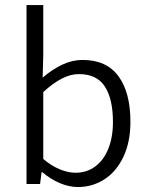

<svg xmlns="http://www.w3.org/2000/svg" viewBox="-20 -735 591 767"><path d="M152.8 -714.8V-515.1L150.4 -424.8Q188 -457.5 228.5 -476.6Q269 -495.6 309.6 -495.6Q405.3 -495.6 453.1 -430.7Q501 -365.7 501 -248.5Q501 -167.5 472.9 -108.4Q444.8 -49.3 397 -18.6Q349.1 12.2 291 12.2Q256.3 12.2 219.2 -3.4Q182.1 -19 149.4 -46.9H146L140.1 0H85.9V-714.8ZM431.2 -248Q431.2 -338.9 399.2 -388.9Q367.2 -439 294.9 -439Q261.7 -439 226.6 -420.9Q191.4 -402.8 152.8 -367.2V-100.1Q186 -71.8 219.5 -58.3Q252.9 -44.9 281.7 -44.9Q326.2 -44.9 359.9 -69.6Q393.6 -94.2 412.4 -140.1Q431.2 -186 431.2 -248Z"/></svg>

Font: Varta
Style: Light
Weight: 300
Designer: Joana Correia, Viktoriya Grabowska, Eben Sorkin
Foundry: Sorkin Type
Version: Version 1.002; ttfautohint (v1.3) -l 8 -r 24 -G 200 -x 12 -H